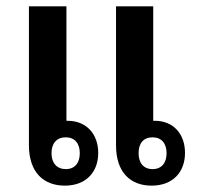

<svg xmlns="http://www.w3.org/2000/svg" viewBox="-20 -576 634 604"><path d="M184 8C250 8 289 -34 289 -95C289 -154 252 -196 193 -196H189V-556H71V-119C71 -34 117 8 184 8ZM457 8C523 8 562 -34 562 -95C562 -154 526 -196 467 -196H462V-556H345V-119C345 -34 390 8 457 8ZM187 -44C159 -44 142 -63 142 -94C142 -126 159 -144 187 -144C215 -144 231 -125 231 -94C231 -63 215 -44 187 -44ZM460 -44C432 -44 416 -63 416 -94C416 -126 432 -144 460 -144C488 -144 504 -125 504 -94C504 -63 488 -44 460 -44Z"/></svg>

Font: Noto Sans Thai Looped SemiCondensed SemiBold
Style: Regular
Weight: 600
Width: 4
Designer: Sasikarn Vongin, Ben Mitchell
Foundry: The Fontpad Ltd
Version: Version 1.001